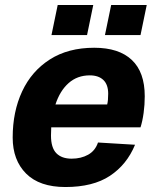

<svg xmlns="http://www.w3.org/2000/svg" viewBox="-20 -740 631 772"><path d="M243 12Q139 12 85 -42Q31 -96 31 -187Q31 -291 69 -372.5Q107 -454 180.5 -501Q254 -548 359 -548Q458 -548 510 -499Q562 -450 562 -353Q562 -319 557.5 -286Q553 -253 545 -228H186Q185 -212 185 -195Q185 -146 206.5 -124Q228 -102 268 -102Q306 -102 334.5 -118Q363 -134 374 -167L523 -158Q490 -78 422 -33Q354 12 243 12ZM341 -437Q291 -437 256 -406Q221 -375 203 -320H411Q413 -328 414 -338.5Q415 -349 415 -363Q415 -400 395.5 -418.5Q376 -437 341 -437ZM187 -599 212 -720H355L330 -599ZM402 -599 427 -720H570L545 -599Z"/></svg>

Font: Geist
Style: Bold Italic
Weight: 700
Italic angle: -12°
Designer: Basement.studio, Andrés Briganti, Mateo Zaragoza
Foundry: Basement.studio, Vercel, Andrés Briganti, Guido Ferreyra, Mateo Zaragoza
Version: Version 1.500; ttfautohint (v1.8.4.7-5d5b)